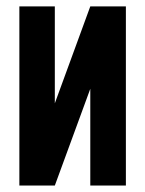

<svg xmlns="http://www.w3.org/2000/svg" viewBox="-20 -575 450 595"><path d="M149.9 -254.9 259.8 -555.2H370.1V0H259.8V-299.8L149.9 0H40V-555.2H149.9Z"/></svg>

Font: Horta
Style: Regular
Weight: 600
Width: 3
Version: Version 0.11